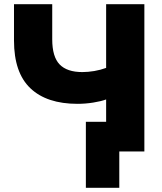

<svg xmlns="http://www.w3.org/2000/svg" viewBox="-20 -725 776 919"><path d="M551 174H391V-142H488V-249Q464 -240 426 -234Q388 -228 351 -228Q204 -228 125.5 -302.5Q47 -377 47 -531V-705H230V-537Q230 -453 265.5 -416.5Q301 -380 374 -380Q401 -380 431 -385Q461 -390 488 -400V-705H671V0H551Z"/></svg>

Font: Mulish Black
Style: Regular
Weight: 900
Designer: Vernon Adams
Foundry: Vernon Adams
Version: Version 3.603; ttfautohint (v1.8.3)